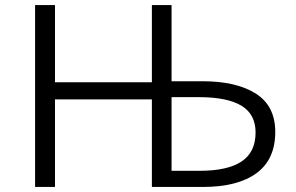

<svg xmlns="http://www.w3.org/2000/svg" viewBox="-20 -741 1172 761"><path d="M119 -721H198V-415H582V-721H660V-419H782Q917 -419 994 -370Q1071 -321 1071 -218Q1071 -109 996.5 -54.5Q922 0 784 0H582V-347H198V0H119ZM993 -216Q993 -288 937 -322Q881 -356 767 -356H660V-64H771Q882 -64 937.5 -101Q993 -138 993 -216Z"/></svg>

Font: Nebula Sans Book
Style: Regular
Weight: 400
Designer: Paul D. Hunt for Adobe (as Source Sans)
Foundry: Nebula Entertainment & Broadcasting LLC
Version: Version 1.010